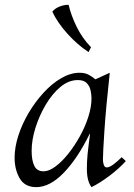

<svg xmlns="http://www.w3.org/2000/svg" viewBox="-20 -754 552 789"><path d="M129 15Q82 15 61 -21Q40 -57 40 -106Q40 -149 55.5 -197Q71 -245 98 -290.5Q125 -336 159.5 -373.5Q194 -411 232 -433Q270 -455 307 -455Q329 -455 344 -447Q359 -439 372 -428L431 -455Q415 -307 409 -216Q403 -125 403 -98Q403 -87 406.5 -76.5Q410 -66 419 -66Q429 -66 445 -77.5Q461 -89 480 -108L497 -92Q468 -60 428.5 -30.5Q389 -1 356 15Q337 -10 337 -60Q337 -92 340 -121.5Q343 -151 350 -203H348Q299 -103 242 -44Q185 15 129 15ZM159 -50Q181 -50 207.5 -69.5Q234 -89 260 -121.5Q286 -154 308 -193.5Q330 -233 343 -274Q356 -315 356 -350Q356 -366 352 -383.5Q348 -401 336 -413Q324 -425 300 -425Q262 -425 228 -396.5Q194 -368 167.5 -323Q141 -278 125.5 -228Q110 -178 110 -134Q110 -95 121 -72.5Q132 -50 159 -50ZM262 -734Q272 -691 295 -644Q318 -597 354 -560L344 -540Q299 -569 257.5 -615Q216 -661 195 -706Q206 -720 226 -727.5Q246 -735 262 -734Z"/></svg>

Font: Bona Nova SC
Style: Italic
Weight: 400
Italic angle: -4°
Designer: Mateusz Machalski
Foundry: Capitalics
Version: Version 4.001; ttfautohint (v1.8.4.7-5d5b)